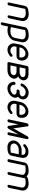

<svg xmlns="http://www.w3.org/2000/svg" viewBox="2112 -2708 771 5036"><g transform="rotate(90 2498.0 -190.5)"><path d="M123 -40Q120 -24 107 -13Q94 -2 77 -2Q60 -2 51.5 -13Q43 -24 46 -40L135 -459Q143 -495 169.5 -514.5Q196 -534 230.5 -543Q265 -552 301 -554Q337 -556 363 -556Q404 -556 438.5 -542Q473 -528 496 -503Q519 -478 528.5 -443Q538 -408 529 -366L460 -43Q456 -26 442.5 -14.5Q429 -3 412 -3Q396 -3 388 -14.5Q380 -26 384 -43L453 -366Q459 -395 450.5 -416.5Q442 -438 424 -452Q406 -466 381.5 -473Q357 -480 330 -480Q316 -480 299.5 -478.5Q283 -477 266.5 -475Q250 -473 236.5 -471Q223 -469 214 -467Z M1010 -365Q1016 -394 1008 -415.5Q1000 -437 983.5 -451Q967 -465 943.5 -472Q920 -479 895 -479Q869 -479 834.5 -476Q800 -473 771 -466L692 -93Q700 -88 714.5 -85Q729 -82 745 -80.5Q761 -79 777.5 -78.5Q794 -78 807 -78Q870 -78 915.5 -106.5Q961 -135 973 -192ZM1049 -192Q1041 -153 1019 -118.5Q997 -84 963 -58Q929 -32 883 -16.5Q837 -1 779 -1Q739 -1 675 -13L643 137Q640 154 627 164.5Q614 175 598 175Q581 175 572 165Q563 155 567 138L694 -458Q701 -494 728 -513.5Q755 -533 789 -542.5Q823 -552 859 -554Q895 -556 921 -556Q961 -556 996 -542Q1031 -528 1053.5 -503Q1076 -478 1085.5 -443Q1095 -408 1086 -365Z M1223 -314H1483Q1490 -347 1487 -376Q1484 -405 1471.5 -426.5Q1459 -448 1438 -460.5Q1417 -473 1387 -473Q1359 -473 1333.5 -463Q1308 -453 1286.5 -435.5Q1265 -418 1250 -394Q1235 -370 1229 -343ZM1409 -120Q1422 -133 1440 -133Q1456 -133 1464 -121Q1472 -109 1469 -94Q1468 -89 1466 -83Q1464 -77 1458 -72Q1371 0 1286 0Q1243 0 1209 -16Q1175 -32 1153 -59.5Q1131 -87 1122.5 -124.5Q1114 -162 1123 -205L1152 -343Q1161 -386 1185.5 -423.5Q1210 -461 1244 -489Q1278 -517 1319 -533.5Q1360 -550 1403 -550Q1446 -550 1480.5 -533Q1515 -516 1536.5 -486Q1558 -456 1565.5 -415Q1573 -374 1563 -326Q1554 -284 1524 -261Q1494 -238 1451 -238H1207L1200 -205Q1194 -179 1200 -156Q1206 -133 1220 -115.5Q1234 -98 1255.5 -87.5Q1277 -77 1303 -77Q1341 -77 1368 -91.5Q1395 -106 1409 -120Z M1710 -513Q1714 -529 1727 -540.5Q1740 -552 1757 -552H1925Q1965 -552 1998.5 -540.5Q2032 -529 2053 -508Q2074 -487 2082.5 -458Q2091 -429 2084 -394Q2081 -380 2072.5 -363Q2064 -346 2051.5 -330.5Q2039 -315 2024.5 -302.5Q2010 -290 1994 -284Q1991 -283 1983 -281.5Q1975 -280 1972 -278Q1974 -277 1982 -276Q1990 -275 1991 -274Q2006 -267 2017 -253.5Q2028 -240 2034.5 -223.5Q2041 -207 2043.5 -189.5Q2046 -172 2043 -158Q2028 -88 1968.5 -44Q1909 0 1808 0H1639Q1623 -1 1615 -13.5Q1607 -26 1610 -42ZM1729 -238 1695 -79H1825Q1856 -79 1879 -85.5Q1902 -92 1917.5 -103.5Q1933 -115 1941.5 -129Q1950 -143 1953 -158Q1957 -178 1948.5 -193Q1940 -208 1926 -218Q1912 -228 1893.5 -233Q1875 -238 1859 -238ZM1876 -319Q1892 -319 1912.5 -323Q1933 -327 1951 -336Q1969 -345 1984 -359.5Q1999 -374 2003 -394Q2009 -424 1986 -448.5Q1963 -473 1909 -473H1779L1746 -319Z M2522 -271Q2536 -254 2541.5 -231Q2547 -208 2540 -175Q2532 -137 2507.5 -104.5Q2483 -72 2448.5 -48.5Q2414 -25 2374 -12Q2334 1 2295 1Q2257 1 2226 -12Q2195 -25 2173.5 -47.5Q2152 -70 2139.5 -100Q2127 -130 2126 -165Q2127 -167 2126 -167Q2125 -167 2125 -169L2126 -173Q2129 -189 2143 -200.5Q2157 -212 2174 -212Q2188 -212 2196 -203Q2204 -194 2205 -181Q2204 -135 2233.5 -106Q2263 -77 2311 -77Q2335 -77 2360.5 -84.5Q2386 -92 2407 -105Q2428 -118 2443.5 -136Q2459 -154 2463 -175Q2466 -186 2461 -197.5Q2456 -209 2445.5 -219Q2435 -229 2419 -235Q2403 -241 2382 -241Q2377 -241 2371.5 -240Q2366 -239 2361 -239Q2345 -239 2335.5 -250Q2326 -261 2329 -278Q2333 -294 2341.5 -302.5Q2350 -311 2362 -315Q2374 -319 2387 -320Q2400 -321 2412 -321H2421Q2426 -321 2431 -319Q2461 -329 2481.5 -343.5Q2502 -358 2507 -380Q2511 -401 2503.5 -419Q2496 -437 2479.5 -450Q2463 -463 2442 -470.5Q2421 -478 2397 -478Q2374 -478 2351 -470.5Q2328 -463 2308 -449Q2288 -435 2271 -416Q2254 -397 2246 -374Q2232 -343 2201 -343Q2185 -343 2176 -354.5Q2167 -366 2170 -381Q2170 -383 2171.5 -384Q2173 -385 2173 -387L2174 -389Q2189 -423 2214.5 -453.5Q2240 -484 2272 -506.5Q2304 -529 2340 -542.5Q2376 -556 2413 -556Q2454 -556 2489 -542.5Q2524 -529 2547.5 -505Q2571 -481 2581.5 -449Q2592 -417 2584 -380Q2577 -348 2561.5 -325Q2546 -302 2525 -286Z M2727 -314H2987Q2994 -347 2991 -376Q2988 -405 2975.5 -426.5Q2963 -448 2942 -460.5Q2921 -473 2891 -473Q2863 -473 2837.5 -463Q2812 -453 2790.5 -435.5Q2769 -418 2754 -394Q2739 -370 2733 -343ZM2913 -120Q2926 -133 2944 -133Q2960 -133 2968 -121Q2976 -109 2973 -94Q2972 -89 2970 -83Q2968 -77 2962 -72Q2875 0 2790 0Q2747 0 2713 -16Q2679 -32 2657 -59.5Q2635 -87 2626.5 -124.5Q2618 -162 2627 -205L2656 -343Q2665 -386 2689.5 -423.5Q2714 -461 2748 -489Q2782 -517 2823 -533.5Q2864 -550 2907 -550Q2950 -550 2984.5 -533Q3019 -516 3040.5 -486Q3062 -456 3069.5 -415Q3077 -374 3067 -326Q3058 -284 3028 -261Q2998 -238 2955 -238H2711L2704 -205Q2698 -179 2704 -156Q2710 -133 2724 -115.5Q2738 -98 2759.5 -87.5Q2781 -77 2807 -77Q2845 -77 2872 -91.5Q2899 -106 2913 -120Z M3214 -513Q3217 -527 3231.5 -540Q3246 -553 3263 -553Q3274 -553 3283 -546Q3292 -539 3294 -528L3346 -170L3347 -149Q3349 -153 3351 -159.5Q3353 -166 3356 -170L3405 -257L3457 -350L3509 -441L3557 -527Q3564 -537 3576 -544.5Q3588 -552 3599 -552Q3618 -552 3624.5 -540.5Q3631 -529 3630 -516L3528 -38Q3525 -22 3512 -11Q3499 0 3482 0Q3466 0 3457.5 -11Q3449 -22 3452 -38L3502 -270L3510 -297L3358 -26Q3350 -13 3338 -6.5Q3326 0 3315 0Q3303 0 3294.5 -7.5Q3286 -15 3285 -26L3284 -25L3242 -296L3240 -271L3190 -38Q3187 -22 3174 -11Q3161 0 3144 0Q3128 0 3119 -11Q3110 -22 3113 -38Z M4036 -372 4044 -370Q4043 -372 4043.5 -376Q4044 -380 4043 -382Q4043 -404 4039 -421Q4035 -438 4023.5 -450Q4012 -462 3990.5 -468.5Q3969 -475 3934 -475Q3902 -473 3876 -462.5Q3850 -452 3825 -428Q3810 -414 3793 -414Q3777 -414 3768.5 -426Q3760 -438 3763 -452Q3767 -468 3776 -476Q3818 -513 3862 -532Q3906 -551 3957 -551Q4011 -551 4046 -535Q4081 -519 4099.5 -491.5Q4118 -464 4121 -427Q4124 -390 4115 -347L4062 -99Q4054 -62 4027 -42Q4000 -22 3965.5 -12.5Q3931 -3 3894.5 -1.5Q3858 0 3831 0Q3791 0 3757.5 -14.5Q3724 -29 3701.5 -54.5Q3679 -80 3669.5 -115Q3660 -150 3669 -191Q3677 -229 3701.5 -262Q3726 -295 3760 -319.5Q3794 -344 3834.5 -358Q3875 -372 3915 -372ZM4027 -296H3899Q3877 -296 3852.5 -288.5Q3828 -281 3806.5 -267Q3785 -253 3768.5 -233.5Q3752 -214 3746 -191Q3740 -162 3748 -140.5Q3756 -119 3772.5 -105Q3789 -91 3812.5 -84Q3836 -77 3861 -77Q3887 -77 3920.5 -80Q3954 -83 3983 -90Z M4233 -38Q4230 -22 4217 -11Q4204 0 4187 0Q4170 0 4162 -11Q4154 -22 4157 -38L4246 -457Q4254 -492 4280.5 -511.5Q4307 -531 4341 -540.5Q4375 -550 4411 -552Q4447 -554 4474 -554Q4553 -554 4606 -502Q4627 -521 4653.5 -531.5Q4680 -542 4708 -547Q4736 -552 4762.5 -553Q4789 -554 4809 -554Q4850 -554 4884.5 -540Q4919 -526 4942 -500.5Q4965 -475 4974.5 -440.5Q4984 -406 4975 -364L4907 -40Q4903 -24 4889 -12.5Q4875 -1 4858 -1Q4842 -1 4834 -12.5Q4826 -24 4830 -40L4898 -364Q4903 -397 4894 -419Q4885 -441 4866 -454Q4847 -467 4821 -472.5Q4795 -478 4766 -478Q4737 -478 4710 -472.5Q4683 -467 4660 -467L4569 -38Q4566 -22 4553 -11Q4540 0 4523 0Q4506 0 4498 -11Q4490 -22 4493 -38L4564 -370Q4570 -401 4560.5 -422Q4551 -443 4532 -455.5Q4513 -468 4485.5 -473Q4458 -478 4430 -478Q4404 -478 4375.5 -474Q4347 -470 4324 -465Z"/></g></svg>

Font: VDS Compensated
Style: Light Italic
Weight: 300
Italic angle: -12°
Designer: artmaker
Foundry: artmaker
Version: Version 1.000 2012 initial release